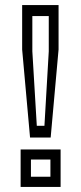

<svg xmlns="http://www.w3.org/2000/svg" viewBox="-20 -734 319 754"><path d="M98 -194 67 -539.5V-714H210V-539.5L179 -194ZM124.5 -240H154.5L171.5 -532.5V-671H107V-532.5ZM61 0V-147H218V0ZM101.5 -40H178V-107.5H101.5Z"/></svg>

Font: Tourney Thin
Style: Regular
Weight: 400
Version: Version 1.015